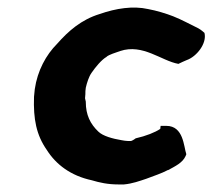

<svg xmlns="http://www.w3.org/2000/svg" viewBox="-20 -491 562 508"><path d="M70 -235C68 -176 76 -134 104 -94C128 -56 167 -26 223 -14C243 -8 265 -3 293 -3H308C330 -5 349 -12 367 -18C388 -26 407 -32 424 -41H425C443 -51 463 -60 471 -78L473 -83C466 -103 466 -158 420 -158H405L404 -150C391 -141 366 -131 339 -125C334 -121 328 -118 327 -118H318C314 -118 307 -119 302 -120C278 -124 252 -131 240 -143C219 -163 207 -187 207 -221V-222L205 -231C206 -237 206 -247 206 -250L207 -259C210 -272 215 -288 222 -298C233 -314 248 -332 261 -340H262V-341C270 -347 284 -351 298 -356C358 -376 407 -330 452 -322C460 -326 467 -329 474 -332C500 -341 528 -376 521 -404C514 -410 510 -414 497 -420C482 -427 463 -438 438 -448C420 -455 394 -463 372 -467C332 -476 287 -469 244 -454C195 -439 161 -409 131 -375C102 -346 79 -304 72 -255Z"/></svg>

Font: Hussar Pisanka
Style: BdKur
Weight: 700
Designer: Robert Jablonski
Foundry: Cannot Into Space Fonts
Version: Version 1.070